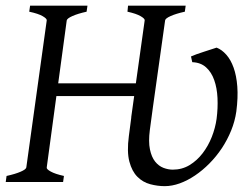

<svg xmlns="http://www.w3.org/2000/svg" viewBox="-20 -635 867 670"><path d="M625 -594.2Q594.2 -587.4 575.7 -579.1Q557.1 -570.8 556.2 -564L513.7 -261.7L502.9 -181.6Q497.6 -140.6 503.2 -113.8Q508.8 -86.9 521.2 -71.3Q533.7 -55.7 550.3 -49.3Q566.9 -43 583 -43Q615.2 -43 641.4 -58.8Q667.5 -74.7 687 -100.1Q706.5 -125.5 719 -157Q731.4 -188.5 735.8 -220.2Q740.7 -257.8 739 -293Q737.3 -328.1 727.5 -355.7Q717.8 -383.3 699 -400.1Q680.2 -417 650.9 -418L646.5 -438Q653.8 -441.4 666 -445.8Q678.2 -450.2 691.2 -454.3Q704.1 -458.5 716.1 -462.4Q728 -466.3 735.8 -468.8Q753.9 -461.9 769.5 -444.3Q785.2 -426.8 795.2 -398.9Q805.2 -371.1 808.1 -333Q811 -294.9 804.7 -246.1Q799.8 -211.9 786.6 -179.4Q773.4 -147 754.2 -117.9Q734.9 -88.9 710.9 -64.7Q687 -40.5 660.6 -22.7Q634.3 -4.9 607.2 4.9Q580.1 14.6 554.7 14.6Q529.8 14.6 504.2 7.8Q478.5 1 459.5 -18.1Q440.4 -37.1 431.4 -71.3Q422.4 -105.5 429.7 -160.6L438 -224.1V-226.6L448.2 -299.8H176.8L143.1 -50.8Q141.6 -44.9 157 -36.4Q172.4 -27.8 203.1 -21L200.2 0H0L2.9 -21Q33.7 -27.8 52.2 -35.9Q70.8 -43.9 71.8 -50.8L143.1 -564Q144 -569.8 128.9 -578.6Q113.8 -587.4 82 -594.2L85 -615.2H285.2L282.2 -594.2Q251.5 -587.4 232.9 -579.1Q214.4 -570.8 212.9 -564L183.1 -344.2H454.1L484.9 -564Q485.8 -569.8 470.7 -578.6Q455.6 -587.4 424.8 -594.2L426.8 -615.2H627.9Z"/></svg>

Font: GentiumAlt
Style: Italic
Weight: 400
Italic angle: -7°
Designer: J. Victor Gaultney
Version: Version 1.02; 2005; OFL release